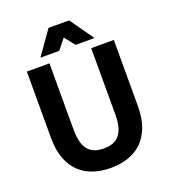

<svg xmlns="http://www.w3.org/2000/svg" viewBox="-160 -1016 1011 1141"><g transform="rotate(-20 345.0 -445.5)"><path d="M345 9Q285 9 234.5 -8Q184 -25 147.5 -60Q111 -95 90.5 -150Q70 -205 70 -280V-700H213V-280Q213 -195 244.5 -154.5Q276 -114 345 -114Q414 -114 445.5 -154.5Q477 -195 477 -280V-700H620V-281Q620 -205 599.5 -150.5Q579 -96 542.5 -60.5Q506 -25 455.5 -8Q405 9 345 9ZM280 -900H410L516 -750H397L345 -815L293 -750H174Z"/></g></svg>

Font: Golos UI VF
Style: Regular
Weight: 400
Designer: A.Korolkova, Vitaly Kuzmin
Foundry: ParaType Ltd
Version: Version 2.000